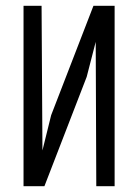

<svg xmlns="http://www.w3.org/2000/svg" viewBox="-20 -645 478 665"><path d="M303.7 -625H377V0H313.5L311.5 -500L280.3 -378.9L133.8 0H61.5V-625H124L127 -124L157.2 -246.1Z"/></svg>

Font: Sudo Light
Style: Regular
Weight: 300
Monospace: yes
Designer: Jens Kutilek
Foundry: Jens Kutilek
Version: Version 0.040